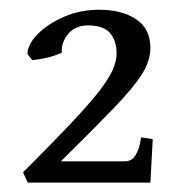

<svg xmlns="http://www.w3.org/2000/svg" viewBox="-20 -685 377 402"><path d="M294.9 -302.7H38.1L28.3 -324.2Q88.9 -384.8 127.2 -425.3Q165.5 -465.8 186.5 -492.7Q207.5 -519.5 215.8 -538.3Q224.1 -557.1 224.1 -573.2Q224.1 -599.6 210.4 -615.7Q196.8 -631.8 164.1 -631.8Q137.7 -631.8 122.8 -614Q107.9 -596.2 109.4 -574.7Q83 -562.5 47.4 -559.1L37.6 -571.8Q37.6 -591.8 58.6 -613.3Q79.6 -634.8 113.8 -649.7Q147.9 -664.6 187.5 -664.6Q234.9 -664.6 264.9 -644.8Q294.9 -625 294.9 -584.5Q294.9 -558.1 277.6 -530.3Q260.3 -502.4 219.2 -459.7Q178.2 -417 107.4 -347.2H240.7Q256.3 -347.2 263.7 -359.9Q271 -372.6 273.2 -385Q275.4 -397.5 275.4 -397.5L299.8 -393.6Z"/></svg>

Font: Gentium Book Plus
Style: Regular
Weight: 400
Designer: Victor Gaultney, Annie Olsen, Iska Routamaa, Becca Hirsbrunner
Foundry: SIL International
Version: Version 6.101